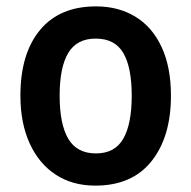

<svg xmlns="http://www.w3.org/2000/svg" viewBox="-20 -572 600 602"><path d="M516 -272Q516 -143 455 -66.5Q394 10 279 10Q207 10 154.5 -24.5Q102 -59 73 -122.5Q44 -186 44 -272Q44 -404 105.5 -478Q167 -552 281 -552Q351 -552 404 -520Q457 -488 486.5 -425Q516 -362 516 -272ZM167 -272Q167 -183 194 -137Q221 -91 281 -91Q340 -91 366.5 -137Q393 -183 393 -272Q393 -361 366.5 -406Q340 -451 280 -451Q221 -451 194 -406Q167 -361 167 -272Z"/></svg>

Font: Noto Sans Gujarati SemiCondensed SemiBold
Style: Regular
Weight: 600
Width: 4
Designer: Jelle Bosma - Monotype Design Team, Universal Thirst
Foundry: Monotype Imaging Inc.
Version: Version 2.106; ttfautohint (v1.8.4.7-5d5b)